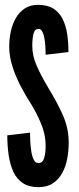

<svg xmlns="http://www.w3.org/2000/svg" viewBox="-20 -763 327 791"><path d="M137.5 8Q99 8 74 -8.8Q49 -25.5 35.2 -55Q21.5 -84.5 15.8 -123.2Q10 -162 10 -205.5L103.5 -216.5Q103.5 -200.5 104.8 -179.2Q106 -158 109.2 -137.8Q112.5 -117.5 119.5 -104.2Q126.5 -91 137.5 -91Q155.5 -91 161.8 -111.2Q168 -131.5 168 -164.5Q168 -202 153.8 -241.5Q139.5 -281 112.5 -327Q85.5 -368.5 64.2 -409.8Q43 -451 30.5 -491.5Q18 -532 18 -571Q18 -603.5 24.8 -634.2Q31.5 -665 45.8 -689.5Q60 -714 82.5 -728.5Q105 -743 136.5 -743Q175.5 -743 200 -727.5Q224.5 -712 238 -684.8Q251.5 -657.5 256.8 -622.5Q262 -587.5 262 -548.5L168 -537.5Q168 -552 167 -570Q166 -588 163 -605Q160 -622 154.2 -633Q148.5 -644 138.5 -644Q123.5 -644 118.2 -625Q113 -606 113 -573.5Q113 -534.5 130.2 -494.2Q147.5 -454 179 -401Q217.5 -338 240.2 -285.8Q263 -233.5 263 -174.5Q263 -142 257 -109.5Q251 -77 236.5 -50.5Q222 -24 198 -8Q174 8 137.5 8Z"/></svg>

Font: League Gothic SemiCondensed
Style: Regular
Weight: 400
Width: 4
Designer: The League of Moveable Type
Version: Version 2.001